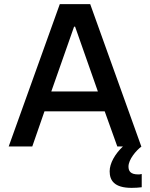

<svg xmlns="http://www.w3.org/2000/svg" viewBox="-20 -708 725 928"><path d="M648 135C611 135 601 119 601 97C601 63 638 19 664 0H663L416 -688H269L22 0H136L195 -170H486L547 0H574C536 36 510 81 510 120C510 164 532 200 616 200C633 200 650 199 665 197V133C658 135 652 135 648 135ZM453 -266H228L338 -579H343Z"/></svg>

Font: Saira UNSAM Medium
Style: Regular
Weight: 500
Designer: Hector Gatti with collaboration of the Omnibus-Type team
Foundry: Omnibus-Type
Version: Version 0.072;PS 000.072;hotconv 1.0.88;makeotf.lib2.5.64775